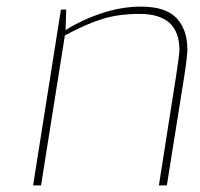

<svg xmlns="http://www.w3.org/2000/svg" viewBox="-20 -560 604 580"><path d="M164 -531H180L178 -469Q229 -501 288.5 -520.5Q348 -540 406 -540Q481 -540 513.5 -505Q546 -470 546 -411Q546 -391 537 -332L484 0H460L512 -331Q522 -396 522 -409Q522 -518 402 -518Q339 -518 290 -503Q241 -488 176 -453L104 0H80Z"/></svg>

Font: Exo Thin
Style: Italic
Weight: 250
Italic angle: -9°
Designer: Natanael Gama
Foundry: Natanael Gama
Version: Version 1.500; ttfautohint (v1.6)